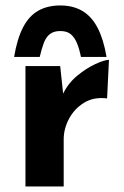

<svg xmlns="http://www.w3.org/2000/svg" viewBox="-20 -676 449 696"><path d="M198.2 -436.5 210.9 -317.4 208 -335Q226.6 -374 259.8 -401.4Q293 -428.7 325.7 -443.8Q358.4 -459 375 -459L368.2 -319.3Q319.3 -325.2 284.2 -303.2Q249 -281.2 230 -245.1Q210.9 -209 210.9 -170.9V0H72.3V-436.5ZM198.2 -656.2Q245.1 -656.2 278.8 -636.2Q312.5 -616.2 334 -574.7Q355.5 -533.2 366.2 -469.7H273.4Q267.6 -499 258.8 -520Q250 -541 236.3 -552.2Q222.7 -563.5 198.2 -563.5Q174.8 -563.5 160.6 -552.2Q146.5 -541 138.7 -520Q130.9 -499 124 -469.7H31.2Q42 -535.2 63.5 -576.7Q85 -618.2 118.7 -637.2Q152.3 -656.2 198.2 -656.2Z"/></svg>

Font: Josefin Sans CFJ
Style: Bold
Weight: 700
Designer: Santiago Orozco
Foundry: Typemade
Version: Version 2.001